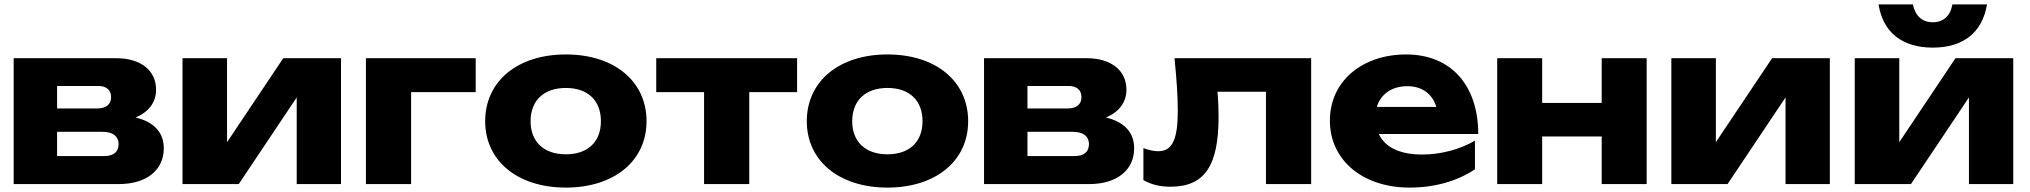

<svg xmlns="http://www.w3.org/2000/svg" viewBox="-20 -835 9210 871"><path d="M520 0C644 0 723 -63 723 -162C723 -234 679 -282 595 -302C655 -327 688 -371 688 -428C688 -516 618 -571 507 -571H42V0ZM239 -237H445C495 -237 518 -214 518 -182C518 -147 497 -127 452 -127H239ZM239 -445H425C465 -445 484 -425 484 -394C484 -363 463 -343 421 -343H239Z M1063 0 1326 -393V0H1527V-571H1265L1010 -190V-571H808V0Z M1640 -571V0H1845V-417H2138V-571Z M2547 16C2766 16 2913 -105 2913 -285C2913 -467 2766 -588 2547 -588C2328 -588 2181 -467 2181 -285C2181 -105 2328 16 2547 16ZM2547 -135C2447 -135 2387 -192 2387 -285C2387 -379 2447 -436 2547 -436C2647 -436 2706 -379 2706 -285C2706 -192 2647 -135 2547 -135Z M3174 0H3379V-417H3596V-571H2957V-417H3174Z M4006 16C4225 16 4372 -105 4372 -285C4372 -467 4225 -588 4006 -588C3787 -588 3640 -467 3640 -285C3640 -105 3787 16 4006 16ZM4006 -135C3906 -135 3846 -192 3846 -285C3846 -379 3906 -436 4006 -436C4106 -436 4165 -379 4165 -285C4165 -192 4106 -135 4006 -135Z M4922 0C5046 0 5125 -63 5125 -162C5125 -234 5081 -282 4997 -302C5057 -327 5090 -371 5090 -428C5090 -516 5020 -571 4909 -571H4444V0ZM4641 -237H4847C4897 -237 4920 -214 4920 -182C4920 -147 4899 -127 4854 -127H4641ZM4641 -445H4827C4867 -445 4886 -425 4886 -394C4886 -363 4865 -343 4823 -343H4641Z M5308 -571C5318 -475 5323 -395 5323 -333C5323 -202 5298 -149 5234 -149C5215 -149 5191 -154 5167 -163V-18C5206 4 5245 12 5290 12C5444 12 5508 -82 5508 -305C5508 -337 5507 -375 5503 -419H5723V0H5928V-571Z M6374 16C6490 16 6592 -14 6671 -67V-197C6603 -157 6516 -134 6432 -134C6330 -134 6263 -167 6235 -227H6686C6686 -447 6563 -588 6359 -588C6160 -588 6013 -467 6013 -288C6013 -105 6166 16 6374 16ZM6364 -444C6431 -444 6477 -410 6496 -350H6226C6243 -407 6293 -444 6364 -444Z M6772 0H6976V-216H7246V0H7450V-571H7246V-368H6976V-571H6772Z M7817 0 8080 -393V0H8281V-571H8019L7764 -190V-571H7562V0Z M8649 0 8912 -393V0H9113V-571H8851L8596 -190V-571H8394V0ZM8748 -619C8887 -619 8973 -688 8994 -815H8837C8828 -763 8796 -734 8748 -734C8700 -734 8668 -763 8658 -815H8502C8522 -688 8609 -619 8748 -619Z"/></svg>

Font: Bounded
Style: Bold
Weight: 700
Designer: Vlad Churkin
Version: Version 3.0